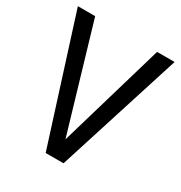

<svg xmlns="http://www.w3.org/2000/svg" viewBox="-159 -781 842 894"><g transform="rotate(30 262.0 -333.5)"><path d="M262 -101 428 -667H522L310 0H214L2 -667H95Z"/></g></svg>

Font: Epunda Sans
Style: Regular
Weight: 400
Designer: Simon Atzbach
Foundry: typofactur
Version: Version 2.204; ttfautohint (v1.8.4.7-5d5b)